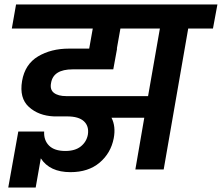

<svg xmlns="http://www.w3.org/2000/svg" viewBox="-20 -760 995 861"><path d="M277 -329H644L697 -632H520L504 -542H505L488 -449H306Q219 -449 209 -388Q203 -358 222 -343.5Q241 -329 277 -329ZM587 0 627 -232H480Q500 -193 490 -140Q477 -73 426.5 -30.5Q376 12 296 12Q203 12 163 -50L140 81H17L62 -170H178Q176 -131 200 -107Q224 -83 273 -83Q317 -83 342.5 -103.5Q368 -124 374 -156Q380 -194 356.5 -216Q333 -238 281 -238H222Q153 -241 109.5 -280.5Q66 -320 79 -397Q92 -472 150.5 -507Q209 -542 289 -542H380L396 -632H33L52 -740H955L935 -632H824L714 0Z"/></svg>

Font: Poppins SemiBold
Style: Italic
Weight: 600
Italic angle: -10°
Designer: Ninad Kale (Devanagari), Jonny Pinhorn (Latin)
Foundry: Indian Type Foundry
Version: Version 3.200;PS 1.000;hotconv 16.6.54;makeotf.lib2.5.65590